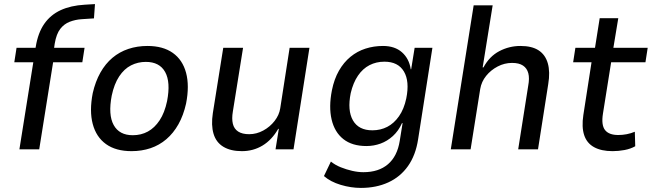

<svg xmlns="http://www.w3.org/2000/svg" viewBox="-20 -731 3191 940"><path d="M75 0 143 -426H50L61 -497H183L149 -468L155 -502Q166 -570 196.5 -614Q227 -658 276.5 -681Q326 -704 395 -708L445 -711L440 -641L379 -637Q349 -635 321.5 -624.5Q294 -614 275 -589.5Q256 -565 248 -518L243 -484L229 -497H394L383 -426H240L172 0Z M624 9Q547 9 499 -25.5Q451 -60 434 -124Q417 -188 434 -275Q447 -332 471.5 -375.5Q496 -419 530.5 -448Q565 -477 608.5 -491.5Q652 -506 702 -506Q778 -506 826 -472Q874 -438 891 -374.5Q908 -311 891 -224Q878 -166 853.5 -122.5Q829 -79 794.5 -49.5Q760 -20 717 -5.5Q674 9 624 9ZM630 -69Q671 -69 704 -87Q737 -105 761.5 -142Q786 -179 798 -236Q816 -329 788.5 -378.5Q761 -428 694 -428Q655 -428 621.5 -411Q588 -394 563.5 -357Q539 -320 527 -263Q509 -169 536.5 -119Q564 -69 630 -69Z M1164 9Q1109 9 1073.5 -12.5Q1038 -34 1025.5 -76Q1013 -118 1022 -177L1073 -497H1170L1120 -185Q1114 -150 1120 -125Q1126 -100 1146 -87Q1166 -74 1200 -74Q1236 -74 1269 -92Q1302 -110 1324.5 -139Q1347 -168 1352 -201L1398 -497H1495L1417 0H1329L1345 -100H1342Q1311 -46 1265.5 -18.5Q1220 9 1164 9Z M1747 189Q1698 189 1648 174Q1598 159 1566 131L1600 60Q1621 77 1648.5 88Q1676 99 1704.5 105.5Q1733 112 1759 112Q1834 112 1879.5 73Q1925 34 1937 -41L1951 -128H1948Q1931 -90 1903.5 -65Q1876 -40 1843 -28Q1810 -16 1774 -16Q1704 -16 1661 -50Q1618 -84 1603.5 -146Q1589 -208 1605 -289Q1616 -344 1639.5 -385Q1663 -426 1696 -453Q1729 -480 1769.5 -493Q1810 -506 1855 -506Q1913 -506 1948 -475Q1983 -444 1991 -392H1993L2010 -497H2097L2027 -49Q2015 29 1977.5 82Q1940 135 1881 162Q1822 189 1747 189ZM1803 -93Q1843 -93 1876 -110Q1909 -127 1933.5 -162Q1958 -197 1969 -249Q1986 -333 1957.5 -381Q1929 -429 1862 -429Q1822 -429 1789 -412Q1756 -395 1732.5 -360.5Q1709 -326 1697 -275Q1680 -190 1708 -141.5Q1736 -93 1803 -93Z M2187 0 2299 -705H2392L2343 -401H2347Q2376 -455 2424.5 -480.5Q2473 -506 2528 -506Q2584 -506 2617 -484.5Q2650 -463 2662 -421Q2674 -379 2664 -319L2614 0H2517L2566 -311Q2573 -348 2566.5 -372.5Q2560 -397 2540.5 -410Q2521 -423 2487 -423Q2450 -423 2416.5 -405.5Q2383 -388 2360 -359.5Q2337 -331 2331 -295L2284 0Z M2979 9Q2924 9 2888.5 -10.5Q2853 -30 2840 -69.5Q2827 -109 2836 -168L2876 -426H2786L2797 -497H2893L2916 -642H3007L2983 -497H3151L3140 -426H2972L2932 -175Q2923 -119 2942 -94.5Q2961 -70 3007 -70Q3028 -70 3048.5 -74Q3069 -78 3088 -86L3090 -15Q3067 -2 3037.5 3.5Q3008 9 2979 9Z"/></svg>

Font: Nunito Sans 7pt SemiCondensed Medium
Style: Italic
Weight: 500
Width: 4
Italic angle: -9°
Designer: Vernon Adams
Foundry: Vernon Adams
Version: Version 3.101;gftools[0.9.27]